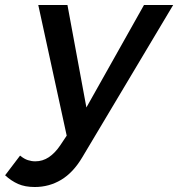

<svg xmlns="http://www.w3.org/2000/svg" viewBox="-88 -551 714 770"><path d="M606.5 -531 242.5 79Q205.5 141.5 157.2 170.2Q109 199 51.5 199Q12.5 199 -15.2 186.8Q-43 174.5 -67.5 152L-7.5 73Q9 86.5 23.8 91.2Q38.5 96 53.5 96Q83 96 107.8 79.5Q132.5 63 153.5 32L179.5 -7L65.5 -531H182.5L258.5 -120L489.5 -531Z"/></svg>

Font: Argentum Sans
Style: Italic
Weight: 400
Italic angle: -11.3099°
Designer: Julieta Ulanovsky, Owen Earl, Rasmus Andersson, Cristiano Sobral
Foundry: The Argentum Sans Project Authors
Version: Version 3.131; ttfautohint (v1.8.4.7-5d5b-dirty)